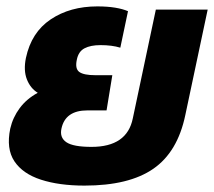

<svg xmlns="http://www.w3.org/2000/svg" viewBox="-20 -570 669 600"><path d="M244 10Q165 10 108 -8.5Q51 -27 25 -66Q-1 -105 12 -168Q20 -203 41.5 -232Q63 -261 98 -280Q75 -294 64 -322Q53 -350 61 -389Q78 -469 138.5 -509.5Q199 -550 284 -550Q316 -550 340 -546Q364 -542 380 -535L356 -421Q330 -429 294 -429Q263 -429 244 -419Q225 -409 220 -383Q214 -355 228 -345Q242 -335 278 -335H331L313 -225H253Q184 -225 172 -168Q166 -140 187.5 -125.5Q209 -111 266 -111Q377 -111 395 -200L467 -540H629L559 -210Q535 -95 459 -42.5Q383 10 244 10Z"/></svg>

Font: Kanit SemiBold
Style: Italic
Weight: 600
Italic angle: -12°
Designer: Katatrad Team
Foundry: CadsonDemak
Version: Version 2.000; ttfautohint (v1.8.3)